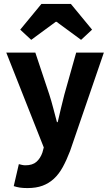

<svg xmlns="http://www.w3.org/2000/svg" viewBox="-20 -764 561 978"><path d="M120 194Q97 194 81 191.5Q65 189 50 184L76 72Q83 74 92 76Q101 78 109 78Q146 78 166 60Q186 42 196 13L203 -13L12 -496H160L231 -283Q242 -249 251 -214Q260 -179 270 -142H274Q282 -177 290.5 -212.5Q299 -248 308 -283L368 -496H509L337 5Q319 52 299.5 87.5Q280 123 254.5 146.5Q229 170 196.5 182Q164 194 120 194ZM83 -613 191 -744H341L449 -613L393 -561L268 -653H264L139 -561Z"/></svg>

Font: TT Toshiba Sans
Style: Bold
Weight: 700
Designer: Paul D. Hunt
Foundry: Toshiba Corporation
Version: Version 2.020;PS 2.000;hotconv 1.0.86;makeotf.lib2.5.63406